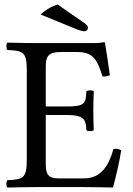

<svg xmlns="http://www.w3.org/2000/svg" viewBox="-20 -838 597 860"><path d="M238 -818C203.8 -806.4 180.3 -790.7 162 -773L316 -710C337 -701 351 -698 359 -698C367 -698 374 -705 374 -713C374 -720 370 -726 359 -734ZM276 -361H185V-541C185 -585 197 -605 251 -605H326C401 -605 417 -565 439 -496C451.4 -494.2 462.2 -496.3 472 -501C467 -542 452 -638 450 -646C450 -648 449 -649 446 -649C429 -646 421 -645 397 -645H142C111.5 -645 53 -646 13 -647C7 -641 7 -620 13 -614C83 -611 100 -606 100 -523V-122C100 -39 83 -34 13 -31C7 -25 7 -4 13 2C50 1 110 0 143 0H358C406 0 486 2 486 2C500 -48 515 -114 523 -165C512.6 -171 501.1 -173.2 488 -170C468 -98 433 -39 357 -39H241C199 -39 185 -55 185 -102V-323H276C361 -323 364 -300 367 -255C373 -249 394 -249 400 -255C399 -281 398 -308.7 398 -343C398 -371 399 -405 400 -429C394 -435 373 -435 367 -429C364 -374 361 -361 276 -361Z"/></svg>

Font: Libertinus Serif
Style: Regular
Weight: 400
Designer: Philipp H. Poll
Foundry: Khaled Hosny
Version: Version 6.2